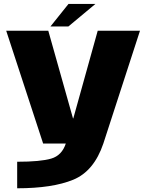

<svg xmlns="http://www.w3.org/2000/svg" viewBox="-20 -752 778 1006"><path d="M206 0H521.5L713.5 -591H492L364 -131.5H362.5L233 -591H12.5ZM70 234.5Q254.5 234.5 363.5 189.8Q472.5 145 521.5 0L325 -0.5Q304.5 62.5 248.2 79Q192 95.5 70 95.5ZM244.5 -613.5H338.5L480 -731.5H339Z"/></svg>

Font: Anybody SemiExpanded ExtraBold
Style: Regular
Weight: 800
Width: 6
Version: Version 1.113;gftools[0.9.25]